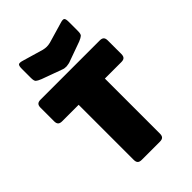

<svg xmlns="http://www.w3.org/2000/svg" viewBox="-278 -1094 1211 1211"><g transform="rotate(-45 328.0 -488.5)"><path d="M409 0H247Q228 0 219.5 -8.5Q211 -17 211 -36V-527H64Q45 -527 36.5 -535.5Q28 -544 28 -563V-684Q28 -703 36.5 -711.5Q45 -720 64 -720H592Q611 -720 619.5 -711.5Q628 -703 628 -684V-563Q628 -544 619.5 -535.5Q611 -527 592 -527H445V-36Q445 -17 436.5 -8.5Q428 0 409 0ZM359 -932 496 -972Q521 -980 529 -974Q537 -968 537 -941V-860Q537 -833 528.5 -825Q520 -817 496 -807L368 -761Q359 -757 348.5 -755Q338 -753 329 -752Q320 -752 312 -753Q304 -754 297 -757L160 -807Q135 -817 126.5 -825Q118 -833 118 -860V-941Q118 -968 126 -974Q134 -980 160 -972L297 -932Q314 -928 328 -928Q342 -928 359 -932Z"/></g></svg>

Font: Bungee
Style: Regular
Weight: 400
Designer: David Jonathan Ross
Foundry: David Jonathan Ross
Version: Version 1.000;PS 1.0;hotconv 1.0.72;makeotf.lib2.5.5900